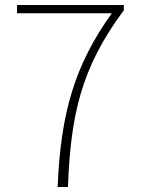

<svg xmlns="http://www.w3.org/2000/svg" viewBox="-20 -746 561 766"><path d="M210 0H251C262 -284 302 -474 474 -705V-726H48V-693H426C280 -489 222 -299 210 0Z"/></svg>

Font: Harano Aji Gothic ExtraLight
Style: Regular
Weight: 250
Foundry: Masamichi Hosoda
Version: HaranoAjiGothic-ExtraLight version 20230610;ttx 4.39.4